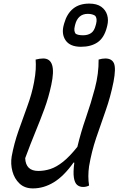

<svg xmlns="http://www.w3.org/2000/svg" viewBox="-20 -1031 659 1067"><path d="M163 16Q117 16 88.5 -11Q60 -38 49 -79Q38 -120 45 -162Q58 -233 82.5 -303Q107 -373 132 -441Q157 -509 169 -573Q177 -616 178.5 -645.5Q180 -675 178 -700Q202 -706 220 -706Q297 -706 265 -559Q250 -489 227 -426.5Q204 -364 177 -298.5Q150 -233 120 -152Q123 -81 193 -81Q227 -81 260.5 -92Q294 -103 330.5 -132Q367 -161 410 -215Q429 -295 457.5 -377Q486 -459 507.5 -540.5Q529 -622 528 -700Q539 -703 547 -704.5Q555 -706 565 -706Q602 -706 613.5 -678.5Q625 -651 611 -577Q594 -492 567 -416Q540 -340 514.5 -264.5Q489 -189 475 -107Q471 -79 471 -52Q471 -25 475 0Q460 8 442 8Q422 8 408.5 -3.5Q395 -15 390.5 -44.5Q386 -74 393 -127L389 -128Q335 -52 279 -18Q223 16 163 16ZM476 -1011Q518 -1011 542.5 -993.5Q567 -976 575.5 -948Q584 -920 576 -888L574 -880Q559 -821 522.5 -796Q486 -771 430 -771Q369 -771 344.5 -807Q320 -843 335 -895L337 -902Q352 -955 386.5 -983Q421 -1011 476 -1011ZM468 -954Q440 -954 422.5 -938.5Q405 -923 398 -895L396 -887Q392 -871 393.5 -861Q395 -851 400 -844Q412 -835 442 -835Q468 -835 486 -847Q504 -859 512 -891L514 -898Q522 -930 508 -944Q502 -948 492 -951Q482 -954 468 -954Z"/></svg>

Font: Recursive Mn Csl St
Style: Italic
Weight: 400
Italic angle: -15°
Monospace: yes
Version: Version 1.079;hotconv 1.0.112;makeotfexe 2.5.65598; ttfautoh